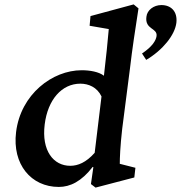

<svg xmlns="http://www.w3.org/2000/svg" viewBox="-20 -838 822 872"><path d="M414 14 590 -32 595 -76 524 -94C524 -120 526 -174 535 -253L570 -525C581 -620 594 -702 609 -800L587 -818L391 -765L387 -721L474 -706C472 -676 459 -551 452 -494C429 -512 388 -519 351 -519C218 -519 74 -410 53 -238C35 -92 121 11 247 11C299 11 350 -14 401 -80L404 -79L393 -2ZM183 -273C197 -386 261 -458 345 -458C382 -458 421 -442 441 -400L410 -144C371 -100 334 -85 299 -85C223 -85 168 -153 183 -273ZM625 -595 644 -566C720 -611 774 -679 781 -734C787 -787 756 -815 713 -815C678 -815 648 -792 645 -762C637 -703 696 -712 691 -674C688 -653 671 -626 625 -595Z"/></svg>

Font: TPK Tissa Web SemiBold
Style: Italic
Weight: 600
Italic angle: -7°
Designer: Jacques Le Bailly, Suppakit Chalermlarp | Katatrad Co.,Ltd.
Foundry: Jacques Le Bailly, Cadson Demak Co.,Ltd.
Version: Version 5.000;Glyphs 3.1.2 (3151)